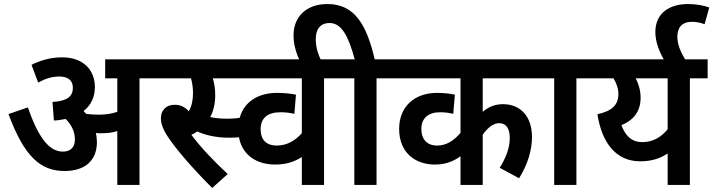

<svg xmlns="http://www.w3.org/2000/svg" viewBox="-20 -916 3533 951"><path d="M460 -212C460 -228 458 -243 455 -257C463 -256 472 -256 480 -256C509 -256 535 -258 561 -267V0H671V-528H760V-622H501V-528H561V-362C531 -352 503 -348 467 -348C444 -348 425 -350 407 -352C402 -357 398 -362 394 -366C430 -394 450 -435 450 -484C450 -570 392 -632 288 -632C225 -632 175 -614 136 -595L169 -507C203 -526 237 -537 274 -537C312 -537 341 -521 341 -481C341 -439 313 -415 240 -411L247 -319C268 -320 287 -323 305 -327C334 -298 351 -265 351 -225C351 -186 329 -165 291 -165C220 -165 167 -243 118 -384L22 -351C101 -138 182 -69 300 -69C400 -69 460 -120 460 -212Z M1102 -328C1073 -328 1046 -331 1021 -336C1036 -363 1046 -399 1046 -444C1046 -478 1041 -506 1034 -528H1174V-622H746V-528H926C932 -507 936 -482 936 -455C936 -421 930 -390 915 -365C896 -386 874 -397 846 -397C796 -397 777 -363 777 -331C777 -306 785 -278 813 -236C858 -170 933 -83 1031 15L1108 -54C1042 -115 975 -185 928 -248C938 -253 948 -258 957 -265C995 -247 1051 -234 1113 -234C1145 -234 1178 -236 1209 -243L1200 -339C1168 -331 1139 -328 1102 -328Z M1673 -528V-622H1124V-528H1475V-256C1444 -222 1404 -195 1351 -195C1307 -195 1271 -216 1271 -276C1271 -331 1305 -360 1369 -360C1394 -360 1418 -357 1438 -352L1446 -447C1425 -452 1386 -456 1353 -456C1236 -456 1160 -389 1160 -276C1160 -164 1236 -101 1343 -101C1399 -101 1438 -115 1475 -138V0H1585V-528Z M1465 -615H1571C1556 -647 1544 -680 1544 -723C1544 -771 1567 -802 1612 -802C1671 -802 1705 -740 1737 -622H1660V-528H1735V0H1845V-528H1934V-622H1836C1796 -793 1737 -896 1602 -896C1497 -896 1434 -833 1434 -741C1434 -700 1444 -659 1465 -615Z M2664 -528V-622H1920V-528H2261V-258C2230 -222 2194 -195 2144 -195C2104 -195 2067 -217 2067 -278C2067 -330 2101 -360 2160 -360C2182 -360 2207 -357 2225 -352L2233 -447C2213 -452 2177 -456 2145 -456C2032 -456 1957 -387 1957 -278C1957 -160 2036 -101 2134 -101C2188 -101 2226 -117 2261 -142V0H2371V-249C2395 -283 2424 -306 2452 -306C2485 -306 2505 -283 2505 -232C2505 -180 2483 -129 2455 -85L2551 -33C2595 -103 2615 -174 2615 -238C2615 -341 2556 -400 2472 -400C2433 -400 2401 -388 2371 -362V-528Z M2835 -528H2924V-622H2650V-528H2725V0H2835Z M3485 -622H2910V-528H3019C3032 -506 3043 -479 3043 -451C3043 -395 3010 -366 2939 -350C2961 -210 3030 -117 3151 -117C3207 -117 3250 -131 3287 -156V0H3397V-528H3485ZM3058 -296C3119 -321 3153 -365 3153 -432C3153 -467 3144 -498 3129 -528H3287V-276C3255 -236 3213 -212 3161 -212C3110 -212 3078 -242 3058 -296Z M3272 -615H3378C3353 -654 3335 -694 3335 -734C3335 -779 3357 -808 3408 -808C3428 -808 3449 -804 3470 -796L3493 -879C3465 -889 3429 -896 3388 -896C3296 -896 3226 -851 3226 -757C3226 -710 3245 -659 3272 -615Z"/></svg>

Font: Noto Sans Devanagari UI SemiCondensed SemiBold
Style: Regular
Weight: 600
Width: 4
Designer: Jelle Bosma - Monotype Design Team
Foundry: Monotype Imaging Inc.
Version: Version 2.004